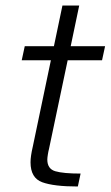

<svg xmlns="http://www.w3.org/2000/svg" viewBox="-20 -678 402 698"><path d="M263 0Q176 0 133.5 -15.5Q91 -31 91 -88Q91 -110 99 -144L165 -459H59L70 -510H176L207 -658H268L237 -510H362L351 -459H226L158 -136Q156 -129 154 -116.5Q152 -104 152 -98Q152 -64 181 -55.5Q210 -47 273 -47Z"/></svg>

Font: Saira Light
Style: Italic
Weight: 300
Italic angle: -12°
Designer: Hector Gatti with collaboration of the Omnibus-Type team
Foundry: Omnibus-Type
Version: Version 1.100; ttfautohint (v1.8.3)